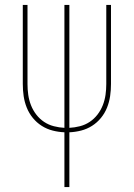

<svg xmlns="http://www.w3.org/2000/svg" viewBox="-20 -755 540 775"><path d="M240 0V-221Q216 -222 192.5 -228Q169 -234 148.5 -247Q128 -260 112.5 -279Q97 -298 88 -320.5Q79 -343 75.5 -367Q72 -391 72 -416V-735H91V-416Q91 -394 94 -372.5Q97 -351 105 -330.5Q113 -310 126.5 -292.5Q140 -275 158 -263Q176 -251 197.5 -245.5Q219 -240 240 -239V-735H260V-239Q281 -240 302.5 -245.5Q324 -251 342 -263Q360 -275 373.5 -292.5Q387 -310 395 -330.5Q403 -351 406 -372.5Q409 -394 409 -416V-735H428V-416Q428 -391 424.5 -367Q421 -343 412 -320.5Q403 -298 387.5 -279Q372 -260 351.5 -247Q331 -234 307.5 -228Q284 -222 260 -221V0Z"/></svg>

Font: Iosevka Curly Thin
Style: Regular
Weight: 100
Monospace: yes
Designer: Belleve Invis
Foundry: Belleve Invis
Version: Version 22.1.2; ttfautohint (v1.8.4)